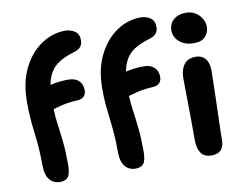

<svg xmlns="http://www.w3.org/2000/svg" viewBox="-82 -873 1269 997"><g transform="rotate(-10 553.0 -375.0)"><path d="M159 9Q123 9 102.5 -16.5Q82 -42 82 -93Q82 -150 78.5 -191.5Q75 -233 70.5 -268.5Q66 -304 63 -342Q60 -380 60 -430Q60 -532 96.5 -606Q133 -680 192.5 -720Q252 -760 320 -760Q346 -760 369 -745.5Q392 -731 392 -697Q392 -657 350 -644Q274 -622 240 -588Q206 -554 196 -496Q245 -507 291 -507Q327 -507 346.5 -488.5Q366 -470 366 -438Q366 -420 355.5 -407.5Q345 -395 323 -393Q271 -390 240 -382.5Q209 -375 190 -369Q191 -329 197 -287Q203 -245 208.5 -193.5Q214 -142 214 -74Q214 -25 200.5 -8Q187 9 159 9ZM557 9Q521 9 500.5 -16.5Q480 -42 480 -93Q480 -150 476.5 -191.5Q473 -233 468.5 -268.5Q464 -304 460.5 -342Q457 -380 457 -430Q457 -532 494 -606Q531 -680 590 -720Q649 -760 717 -760Q744 -760 767 -745.5Q790 -731 790 -697Q790 -657 748 -644Q672 -622 638 -588Q604 -554 594 -496Q643 -507 688 -507Q724 -507 744 -488.5Q764 -470 764 -438Q764 -420 753.5 -407.5Q743 -395 721 -393Q669 -390 638 -382.5Q607 -375 587 -369Q589 -329 595 -287Q601 -245 606.5 -193.5Q612 -142 612 -74Q612 -25 598.5 -8Q585 9 557 9ZM967 -580Q921 -580 892 -604.5Q863 -629 863 -665Q863 -701 888 -722Q913 -743 951 -743Q982 -743 1003.5 -729Q1025 -715 1036.5 -694Q1048 -673 1048 -652Q1048 -626 1029.5 -603Q1011 -580 967 -580ZM956 10Q918 10 901 -15Q884 -40 884 -80Q884 -149 883.5 -197Q883 -245 882.5 -280.5Q882 -316 881.5 -347Q881 -378 881 -413Q881 -453 900.5 -481Q920 -509 964 -509Q994 -509 1012.5 -488.5Q1031 -468 1032 -427Q1032 -406 1031 -369.5Q1030 -333 1029 -288.5Q1028 -244 1026.5 -199Q1025 -154 1024 -116Q1023 -78 1023 -56Q1023 -27 1007 -8.5Q991 10 956 10Z"/></g></svg>

Font: Shantell Sans Normal
Style: Regular
Weight: 600
Designer: Stephen Nixon, Anya Danilova, Shantell Martin
Foundry: Arrow Type
Version: Version 1.009;[a7da0bfa3]